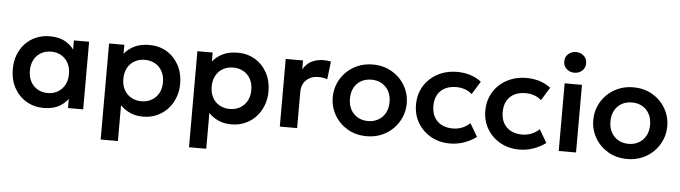

<svg xmlns="http://www.w3.org/2000/svg" viewBox="-54 -970 5009 1414"><g transform="rotate(5 2451.0 -263.5)"><path d="M284 15Q210.5 15 153.8 -19Q97 -53 64.5 -113Q32 -173 32 -250Q32 -308 50.5 -356.5Q69 -405 102.8 -440.5Q136.5 -476 182.8 -495.5Q229 -515 284 -515Q356.5 -515 406 -484Q455.5 -453 480 -403.5L462 -376V-500H574.5V0H462V-124L480 -96.5Q455.5 -47 406 -16Q356.5 15 284 15ZM303 -97Q344.5 -97 377 -115.8Q409.5 -134.5 428.5 -168.8Q447.5 -203 447.5 -250Q447.5 -297 428.5 -331.5Q409.5 -366 377 -384.5Q344.5 -403 303 -403Q261.5 -403 228.8 -384.5Q196 -366 177.2 -331.5Q158.5 -297 158.5 -250Q158.5 -203 177.2 -168.8Q196 -134.5 228.8 -115.8Q261.5 -97 303 -97Z M722 210V-500H835V-434Q864 -470.5 909.5 -492.8Q955 -515 1019.5 -515Q1092 -515 1148.5 -481Q1205 -447 1237.2 -387.2Q1269.5 -327.5 1269.5 -250Q1269.5 -194.5 1251 -146.5Q1232.5 -98.5 1199 -62.2Q1165.5 -26 1119.2 -5.5Q1073 15 1017.5 15Q963.5 15 921.8 -3.8Q880 -22.5 849.5 -55V210ZM996 -97Q1038.5 -97 1071.5 -115.8Q1104.5 -134.5 1123.5 -168.8Q1142.5 -203 1142.5 -250Q1142.5 -297 1123.5 -331.5Q1104.5 -366 1071.2 -384.5Q1038 -403 996 -403Q953.5 -403 920.5 -384.5Q887.5 -366 868.5 -331.5Q849.5 -297 849.5 -250Q849.5 -203 868.2 -168.8Q887 -134.5 920.2 -115.8Q953.5 -97 996 -97Z M1375 210V-500H1488V-434Q1517 -470.5 1562.5 -492.8Q1608 -515 1672.5 -515Q1745 -515 1801.5 -481Q1858 -447 1890.2 -387.2Q1922.5 -327.5 1922.5 -250Q1922.5 -194.5 1904 -146.5Q1885.5 -98.5 1852 -62.2Q1818.5 -26 1772.2 -5.5Q1726 15 1670.5 15Q1616.5 15 1574.8 -3.8Q1533 -22.5 1502.5 -55V210ZM1649 -97Q1691.5 -97 1724.5 -115.8Q1757.5 -134.5 1776.5 -168.8Q1795.5 -203 1795.5 -250Q1795.5 -297 1776.5 -331.5Q1757.5 -366 1724.2 -384.5Q1691 -403 1649 -403Q1606.5 -403 1573.5 -384.5Q1540.5 -366 1521.5 -331.5Q1502.5 -297 1502.5 -250Q1502.5 -203 1521.2 -168.8Q1540 -134.5 1573.2 -115.8Q1606.5 -97 1649 -97Z M2028 0V-500H2156V-434.5Q2182 -478.5 2221.2 -497Q2260.5 -515.5 2306 -515.5Q2322 -515.5 2335.5 -514Q2349 -512.5 2361.5 -509.5L2345.5 -377.5Q2330 -383 2313.2 -385.8Q2296.5 -388.5 2280 -388.5Q2226 -388.5 2191 -356.2Q2156 -324 2156 -266V0Z M2671 15Q2591 15 2529.2 -21.2Q2467.5 -57.5 2432.5 -117.8Q2397.5 -178 2397.5 -250Q2397.5 -303 2417.5 -351Q2437.5 -399 2474.2 -435.8Q2511 -472.5 2561 -493.8Q2611 -515 2671 -515Q2750.5 -515 2812.2 -479Q2874 -443 2909.2 -382.5Q2944.5 -322 2944.5 -250Q2944.5 -197 2924.2 -149.2Q2904 -101.5 2867.5 -64.5Q2831 -27.5 2781 -6.2Q2731 15 2671 15ZM2671 -97Q2713 -97 2746.2 -115.8Q2779.5 -134.5 2798.5 -168.8Q2817.5 -203 2817.5 -250Q2817.5 -297 2798.5 -331.5Q2779.5 -366 2746.5 -384.5Q2713.5 -403 2671 -403Q2628.5 -403 2595.2 -384.5Q2562 -366 2543.2 -331.5Q2524.5 -297 2524.5 -250Q2524.5 -203 2543.5 -168.8Q2562.5 -134.5 2595.5 -115.8Q2628.5 -97 2671 -97Z M3287 15Q3207.5 15 3145.8 -19.8Q3084 -54.5 3048.5 -114.2Q3013 -174 3013 -250Q3013 -307.5 3034 -355.8Q3055 -404 3093 -439.8Q3131 -475.5 3182.2 -495.2Q3233.5 -515 3294 -515Q3346.5 -515 3391.5 -501Q3436.5 -487 3474 -458L3414.5 -361.5Q3391 -382.5 3361.2 -392.8Q3331.5 -403 3299 -403Q3250 -403 3214.8 -385Q3179.5 -367 3160.5 -333Q3141.5 -299 3141.5 -250.5Q3141.5 -178.5 3183.8 -137.8Q3226 -97 3299 -97Q3335.5 -97 3368 -110.5Q3400.5 -124 3424.5 -147.5L3481.5 -50.5Q3440.5 -20 3390 -2.5Q3339.5 15 3287 15Z M3799.5 15Q3720 15 3658.2 -19.8Q3596.5 -54.5 3561 -114.2Q3525.5 -174 3525.5 -250Q3525.5 -307.5 3546.5 -355.8Q3567.5 -404 3605.5 -439.8Q3643.5 -475.5 3694.8 -495.2Q3746 -515 3806.5 -515Q3859 -515 3904 -501Q3949 -487 3986.5 -458L3927 -361.5Q3903.5 -382.5 3873.8 -392.8Q3844 -403 3811.5 -403Q3762.5 -403 3727.2 -385Q3692 -367 3673 -333Q3654 -299 3654 -250.5Q3654 -178.5 3696.2 -137.8Q3738.5 -97 3811.5 -97Q3848 -97 3880.5 -110.5Q3913 -124 3937 -147.5L3994 -50.5Q3953 -20 3902.5 -2.5Q3852 15 3799.5 15Z M4090 0V-500H4218V0ZM4154 -584Q4121 -584 4097 -605Q4073 -626 4073 -660.5Q4073 -695 4097 -716Q4121 -737 4154 -737Q4187 -737 4211 -716Q4235 -695 4235 -660.5Q4235 -626 4211 -605Q4187 -584 4154 -584Z M4597 15Q4517 15 4455.2 -21.2Q4393.5 -57.5 4358.5 -117.8Q4323.5 -178 4323.5 -250Q4323.5 -303 4343.5 -351Q4363.5 -399 4400.2 -435.8Q4437 -472.5 4487 -493.8Q4537 -515 4597 -515Q4676.5 -515 4738.2 -479Q4800 -443 4835.2 -382.5Q4870.5 -322 4870.5 -250Q4870.5 -197 4850.2 -149.2Q4830 -101.5 4793.5 -64.5Q4757 -27.5 4707 -6.2Q4657 15 4597 15ZM4597 -97Q4639 -97 4672.2 -115.8Q4705.5 -134.5 4724.5 -168.8Q4743.5 -203 4743.5 -250Q4743.5 -297 4724.5 -331.5Q4705.5 -366 4672.5 -384.5Q4639.5 -403 4597 -403Q4554.5 -403 4521.2 -384.5Q4488 -366 4469.2 -331.5Q4450.5 -297 4450.5 -250Q4450.5 -203 4469.5 -168.8Q4488.5 -134.5 4521.5 -115.8Q4554.5 -97 4597 -97Z"/></g></svg>

Font: Geologica Medium
Style: Regular
Weight: 500
Designer: Sindre Bremnes, Frode Helland
Foundry: Monokrom Skriftforlag AS
Version: Version 1.010;gftools[0.9.28]